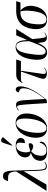

<svg xmlns="http://www.w3.org/2000/svg" viewBox="1220 -2095 853 3397"><g transform="rotate(-90 1646.5 -396.5)"><path d="M-32 0 312 -538Q308 -595 296.5 -625Q285 -655 265 -666.5Q245 -678 214.5 -679.5Q184 -681 141 -681Q146 -714 167 -742Q188 -770 230 -770Q282 -770 302.5 -729Q323 -688 326 -586L339 -178Q342 -106 348.5 -70Q355 -34 369 -22.5Q383 -11 409 -11Q426 -11 444.5 -18.5Q463 -26 477 -38L481 -29Q466 -14 445.5 -4Q425 6 404 6Q374 6 357 -7Q340 -20 332.5 -58Q325 -96 322 -172L316 -399H313L79 0Z M659 10Q567 10 528.5 -33Q490 -76 502 -136Q511 -194 549.5 -227Q588 -260 639 -274V-277Q597 -289 575.5 -321Q554 -353 562 -402Q570 -448 599.5 -480Q629 -512 673 -528.5Q717 -545 767 -545Q823 -545 854 -529.5Q885 -514 896 -491Q907 -468 903 -445Q898 -415 878 -398.5Q858 -382 812 -382Q827 -468 817 -501.5Q807 -535 760 -535Q724 -535 694.5 -505.5Q665 -476 653 -405Q645 -361 652.5 -328Q660 -295 671 -286Q712 -299 743 -306.5Q774 -314 798 -317Q805 -312 808.5 -302Q812 -292 810 -278Q807 -259 790.5 -247Q774 -235 754 -235Q722 -235 668 -272Q646 -253 624 -222.5Q602 -192 593 -140Q586 -102 591.5 -70.5Q597 -39 618.5 -20Q640 -1 680 -1Q709 -1 736 -11Q763 -21 785 -47.5Q807 -74 824 -124Q843 -112 838 -82Q831 -43 786.5 -16.5Q742 10 659 10ZM776 -606 767 -610 818 -766Q826 -792 843.5 -799.5Q861 -807 881 -800Q901 -793 916 -776L914 -764Z M1073 10Q999 10 953.5 -39Q908 -88 908 -189Q908 -233 918 -282Q928 -331 948.5 -378Q969 -425 1001 -463Q1033 -501 1076 -523.5Q1119 -546 1174 -546Q1219 -546 1256 -525.5Q1293 -505 1315 -461Q1337 -417 1337 -347Q1337 -304 1327 -255Q1317 -206 1296.5 -159Q1276 -112 1244.5 -74Q1213 -36 1170.5 -13Q1128 10 1073 10ZM1076 0Q1111 0 1138.5 -23.5Q1166 -47 1186.5 -86.5Q1207 -126 1220.5 -175.5Q1234 -225 1241 -277Q1248 -329 1248 -376Q1248 -459 1228 -497.5Q1208 -536 1168 -536Q1127 -536 1094.5 -500.5Q1062 -465 1040 -408Q1018 -351 1006.5 -285Q995 -219 995 -157Q995 -70 1016.5 -35Q1038 0 1076 0Z M1521 9Q1512 -127 1506.5 -221Q1501 -315 1496 -374.5Q1491 -434 1486 -466Q1481 -498 1472.5 -510Q1464 -522 1452 -522Q1434 -522 1394 -489L1389 -497Q1435 -539 1488 -539Q1516 -539 1532.5 -527.5Q1549 -516 1558 -485Q1567 -454 1572 -397.5Q1577 -341 1581.5 -251Q1586 -161 1594 -31H1597Q1678 -134 1730.5 -229.5Q1783 -325 1783 -409Q1783 -449 1764 -467.5Q1745 -486 1712 -486Q1712 -514 1727 -529.5Q1742 -545 1764 -545Q1787 -545 1802 -525Q1817 -505 1817 -461Q1817 -405 1796.5 -346Q1776 -287 1742 -228Q1708 -169 1666.5 -111.5Q1625 -54 1583 0Z M2041 6Q1987 6 1963 -22Q1939 -50 1962 -115L2080 -453H1975Q1934 -453 1916 -448.5Q1898 -444 1879 -424L1872 -427Q1893 -463 1912.5 -487.5Q1932 -512 1958 -524Q1984 -536 2024 -536H2293L2265 -453H2093L2040 -82Q2035 -45 2040.5 -28Q2046 -11 2074 -11Q2091 -11 2109.5 -20.5Q2128 -30 2145 -44L2150 -36Q2118 -11 2094.5 -2.5Q2071 6 2041 6Z M2418 10Q2370 10 2337.5 -17Q2305 -44 2293 -102.5Q2281 -161 2294 -257Q2315 -402 2373 -474.5Q2431 -547 2512 -547Q2547 -547 2573.5 -531Q2600 -515 2616.5 -472.5Q2633 -430 2636 -351H2641L2721 -536H2832L2653 -251Q2661 -171 2666.5 -123Q2672 -75 2677.5 -51Q2683 -27 2689.5 -19Q2696 -11 2706 -11Q2720 -11 2737 -20.5Q2754 -30 2764 -38L2768 -29Q2753 -17 2730.5 -5.5Q2708 6 2676 6Q2629 6 2610.5 -27.5Q2592 -61 2587 -146H2583Q2554 -79 2516.5 -34.5Q2479 10 2418 10ZM2434 -16Q2471 -16 2500 -50.5Q2529 -85 2556.5 -150Q2584 -215 2616 -307Q2615 -431 2594 -483.5Q2573 -536 2525 -536Q2475 -536 2441.5 -477Q2408 -418 2388 -274Q2374 -179 2374.5 -122Q2375 -65 2390 -40.5Q2405 -16 2434 -16Z M3000 10Q2902 10 2859.5 -59Q2817 -128 2834 -247Q2848 -350 2891.5 -413.5Q2935 -477 3000 -506.5Q3065 -536 3143 -536H3325L3300 -461H3158Q3203 -424 3226.5 -370Q3250 -316 3239 -238Q3229 -168 3199.5 -112Q3170 -56 3120 -23Q3070 10 3000 10ZM3003 0Q3057 0 3093.5 -56Q3130 -112 3148 -235Q3159 -313 3156 -375Q3153 -437 3144 -461H3110Q3072 -461 3033.5 -442Q2995 -423 2965 -375.5Q2935 -328 2923 -244Q2906 -121 2923 -60.5Q2940 0 3003 0Z"/></g></svg>

Font: Noto Serif Display Condensed
Style: Italic
Weight: 400
Width: 3
Italic angle: -12°
Designer: Monotype Design Team
Foundry: Monotype Imaging Inc.
Version: Version 2.009